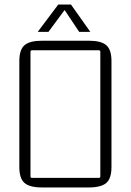

<svg xmlns="http://www.w3.org/2000/svg" viewBox="-20 -819 575 844"><path d="M292 -799 377 -679H328L264 -775L193 -679H146L236 -799ZM65 -85V-550Q65 -601 88 -620.5Q111 -640 165 -640H370Q424 -640 447 -620.5Q470 -601 470 -550V-85Q470 -34 447 -14.5Q424 5 370 5H165Q111 5 88 -14.5Q65 -34 65 -85ZM414 -598H121Q114 -598 114 -591V-44Q114 -37 121 -37H414Q421 -37 421 -44V-591Q421 -598 414 -598Z"/></svg>

Font: Gemunu Libre ExtraLight
Style: Regular
Weight: 200
Designer: Puspanada Ekanayake, Sola Matas, Pathum Egodawatta, Kosala Senevirathne
Foundry: mooniak
Version: Version 1.100